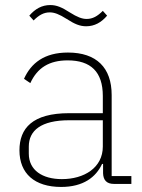

<svg xmlns="http://www.w3.org/2000/svg" viewBox="-20 -728 562 760"><path d="M321 -624C354 -624 381 -639 404 -666L387 -685C366 -664 347 -653 323 -653C305 -653 286 -660 256 -679C225 -699 204 -708 179 -708C146 -708 119 -693 96 -666L113 -647C134 -668 153 -679 177 -679C195 -679 214 -672 244 -653C275 -633 296 -624 321 -624ZM500 0V-31H422V-352C422 -460 362 -520 249 -520C155 -520 103 -478 75 -416L100 -399C128 -460 175 -489 248 -489C339 -489 387 -444 387 -348V-280H254C108 -280 57 -220 57 -133C57 -41 117 12 222 12C310 12 360 -27 384 -79H388V-42C389 -15 402 0 431 0ZM225 -19C148 -19 94 -54 94 -120V-148C94 -211 142 -252 254 -252H387V-148C387 -64 313 -19 225 -19Z"/></svg>

Font: IBM Plex Thai ExtraLight
Style: Regular
Weight: 200
Designer: Mike Abbink, Paul van der Laan, Pieter van Rosmalen, Ben Mitchell, Mark Frömberg
Foundry: Bold Monday
Version: Version 1.0